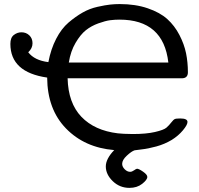

<svg xmlns="http://www.w3.org/2000/svg" viewBox="-20 -726 973 940"><path d="M30.8 -511.2Q30.8 -542 47.9 -554.9Q64.9 -567.9 85 -567.9Q107.9 -567.9 123.5 -553Q139.2 -538.1 139.2 -514.2Q139.2 -489.3 118.2 -470.2Q148.9 -430.2 216.8 -421.9Q229 -485.8 254.9 -535.9Q280.8 -585.9 315.4 -615.5Q350.1 -645 384.5 -664.6Q418.9 -684.1 457.5 -692.6Q496.1 -701.2 519.5 -703.6Q543 -706.1 565.9 -706.1Q643.1 -706.1 703.1 -685.5Q763.2 -665 799.1 -632.6Q835 -600.1 858.4 -554.9Q881.8 -509.8 890.9 -465.3Q899.9 -420.9 899.9 -372.1Q899.9 -344.2 873 -342.8H311Q314 -221.7 378.4 -154.3Q442.9 -86.9 557.1 -73.2Q581.1 -70.3 629.9 -69.8Q695.8 -69.8 739 -79.8Q782.2 -89.8 795.2 -101.3Q808.1 -112.8 818.6 -126.5Q829.1 -140.1 835.9 -143.1Q841.8 -146 862.8 -146Q897.9 -146 897.9 -128.9Q897.9 -114.7 875.5 -87.9Q853 -61 820.8 -41Q785.6 -20 745.4 -9Q705.1 2 673.6 5.4Q642.1 8.8 639.2 9.8Q624 14.6 601.1 35.9Q578.1 57.1 578.1 76.2Q578.1 90.3 590.6 102.8Q603 115.2 617.2 115.2Q626 115.2 636.5 107.7Q647 100.1 650.9 100.1Q659.7 100.1 680.4 114.5Q701.2 128.9 701.2 140.1Q701.2 154.3 676 174.1Q650.9 193.8 613.8 193.8Q565.9 193.8 532 160.9Q498 127.9 498 88.9Q498 51.8 539.1 8.8Q394 -3.4 303 -97.2Q211.9 -190.9 210.9 -346.2Q30.8 -372.1 30.8 -511.2ZM316.9 -419.9H804.2Q780.3 -629.9 564.9 -629.9Q542 -629.9 519 -627Q496.1 -624 461.4 -611.6Q426.8 -599.1 400.4 -578.1Q374 -557.1 349.9 -516.1Q325.7 -475.1 316.9 -419.9Z"/></svg>

Font: CMU Concrete
Style: Bold
Weight: 700
Version: Version 0.7.0